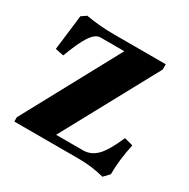

<svg xmlns="http://www.w3.org/2000/svg" viewBox="-114 -558 667 677"><g transform="rotate(30 219.5 -219.5)"><path d="M385.7 13.2Q335.4 0 281.7 0H19.5V-17.6L231.4 -408.7H133.8Q113.8 -408.7 93.8 -378.4Q74.7 -348.6 52.2 -288.1L18.1 -294.9L35.6 -438L55.7 -451.7Q112.8 -441.9 168.5 -441.9H380.9V-420.4L170.4 -33.2H279.8Q312 -33.2 335.9 -57.6Q359.9 -82 386.7 -144.5L421.9 -135.3Q407.2 -68.4 407.2 -9.3Z"/></g></svg>

Font: Elstob 10pt
Style: Bold
Weight: 700
Designer: Peter S. Baker
Version: Version 1.015